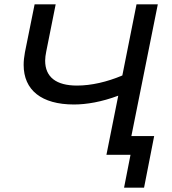

<svg xmlns="http://www.w3.org/2000/svg" viewBox="-20 -720 798 893"><path d="M714 -700H615L549 -369C478 -339 405 -322 338 -322C242 -322 190 -361 190 -438C190 -451 192 -465 195 -480L239 -700H141L96 -477C92 -456 90 -436 90 -418C90 -301 173 -234 324 -234C382 -234 453 -246 530 -275L475 0H587L557 153H650L697 -87H591Z"/></svg>

Font: AWKNG-Font Medium
Style: Italic
Weight: 500
Italic angle: -11.3°
Designer: Awakening Church
Foundry: Awakening Church
Version: Version 1.700;PS 001.700;hotconv 1.0.88;makeotf.lib2.5.64775